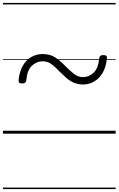

<svg xmlns="http://www.w3.org/2000/svg" viewBox="-20 -905 803 1300"><path d="M542 -333Q507 -333 479 -345.5Q451 -358 428.5 -378Q406 -398 383 -421Q355 -451 329 -470.5Q303 -490 268 -490Q229 -490 196.5 -460.5Q164 -431 158 -361Q156 -340 131 -340Q116 -340 110.5 -345Q105 -350 106 -363Q112 -422 135 -461Q158 -500 193 -519.5Q228 -539 269 -539Q321 -539 356 -515Q391 -491 422 -458Q454 -426 481 -404.5Q508 -383 543 -383Q582 -383 614 -413Q646 -443 652 -512Q654 -532 679 -532Q694 -532 699.5 -527.5Q705 -523 704 -510Q698 -451 675 -412Q652 -373 617.5 -353Q583 -333 542 -333ZM0 365H763V375H0ZM0 -20H763V0H0ZM0 -505H763V-500H0ZM0 -885H763V-875H0Z"/></svg>

Font: Playwrite GB J Guides
Style: Italic
Weight: 400
Italic angle: -7.01216°
Designer: Veronika Burian, José Scaglione
Foundry: TypeTogether
Version: Version 1.003